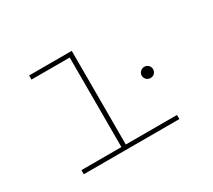

<svg xmlns="http://www.w3.org/2000/svg" viewBox="-127 -898 1253 1131"><g transform="rotate(-30 500.0 -332.5)"><path d="M154 0V-28H426V-637H166V-665H456V-28H804V0ZM779 -294Q763 -294 751.5 -305Q740 -316 740 -332Q740 -348 751.5 -359Q763 -370 779 -370Q795 -370 806 -359Q817 -348 817 -332Q817 -316 806 -305Q795 -294 779 -294Z"/></g></svg>

Font: Inconsolata UltraExpanded ExtraLight
Style: Regular
Weight: 200
Width: 9
Monospace: yes
Designer: Raph Levien, Cyreal, Brenton Simpson
Foundry: Raph Levien, Cyreal, Google
Version: Version 3.001; ttfautohint (v1.8.2.53-6de2)